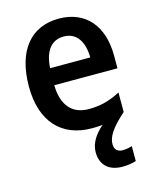

<svg xmlns="http://www.w3.org/2000/svg" viewBox="-117 -632 764 942"><g transform="rotate(-15 265.0 -160.5)"><path d="M368 112C368 76 390 37 462 -27V-126C408 -98 361 -85 301 -85C216 -85 169 -140 167 -242H488V-307C488 -458 408 -552 272 -552C132 -552 45 -452 45 -267C45 -89 138 10 292 10C312 10 329 9 346 7C307 40 278 82 278 128C278 191 316 231 388 231C415 231 437 227 457 221V145C446 149 427 153 409 153C384 153 368 139 368 112ZM273 -461C340 -461 372 -406 373 -328H169C174 -418 213 -461 273 -461Z"/></g></svg>

Font: Noto Sans Arabic SemCond SemBd
Style: Regular
Weight: 600
Width: 4
Designer: Monotype Design Team, Nadine Chahine, Nizar Qandah and Khaled Hosny
Foundry: Monotype Imaging Inc.
Version: Version 2.012